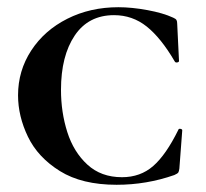

<svg xmlns="http://www.w3.org/2000/svg" viewBox="-20 -500 570 532"><path d="M460 -451Q467 -448 469 -444.5Q471 -441 471 -434L476 -331Q476 -328 471 -327Q466 -326 464 -330Q426 -395 386.5 -426.5Q347 -458 296 -458Q225 -458 187 -401.5Q149 -345 149 -251Q149 -189 166.5 -134Q184 -79 222 -44Q260 -9 318 -9Q369 -9 404.5 -40Q440 -71 474 -140Q475 -144 480 -143Q485 -142 485 -139L477 -33Q476 -25 474 -22Q472 -19 463 -15Q386 12 303 12Q207 12 146 -26Q85 -64 57.5 -121Q30 -178 30 -236Q30 -304 66.5 -360Q103 -416 166.5 -448Q230 -480 308 -480Q345 -480 388.5 -472Q432 -464 460 -451Z"/></svg>

Font: Cormorant SC
Style: Bold
Weight: 700
Designer: Christian Thalmann (Catharsis Fonts)
Foundry: Catharsis Fonts
Version: Version 4.000